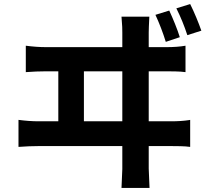

<svg xmlns="http://www.w3.org/2000/svg" viewBox="-20 -868 1040 945"><path d="M971 -717 902 -695Q880 -763 848 -827L916 -848Q931 -818 946 -782Q961 -746 971 -717ZM865 -685 796 -662Q775 -730 745 -795L813 -816Q827 -786 841.5 -750Q856 -714 865 -685ZM393 -271H582V-517H393ZM712 -271H823Q872 -271 911 -277Q913 -278 916 -278V-145Q894 -148 867 -148.5Q840 -149 823 -149H712V-38Q712 -26 716 57H578Q582 -21 582 -36V-149H170Q125 -149 71 -145V-278Q124 -271 170 -271H267V-517H206Q160 -517 107 -513V-643Q160 -636 206 -636H582V-708Q582 -719 581.5 -735.5Q581 -752 578 -786H715Q712 -728 712 -708V-636H800Q853 -636 893 -643V-513Q870 -516 843.5 -516.5Q817 -517 800 -517H712Z"/></svg>

Font: Source Han Sans CN Bold
Style: Bold
Weight: 700
Designer: Ryoko NISHIZUKA 西塚涼子 (kana & ideographs); Paul D. Hunt (Latin, Greek & Cyrillic); Wenlong ZHANG 张文龙 (bopomofo); Sandoll 
Foundry: Adobe Systems Incorporated
Version: Version 1.00;May 30, 2023;FontCreator 11.5.0.2422 32-bit